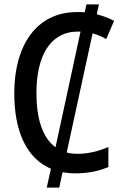

<svg xmlns="http://www.w3.org/2000/svg" viewBox="-20 -780 570 875"><path d="M193 75H250L265 5C283 8 302 10 322 10C380 10 427 1 474 -19V-110C429 -91 382 -79 334 -79C316 -79 300 -81 284 -85L402 -628C424 -622 445 -613 464 -602L500 -685C475 -698 448 -708 421 -715L431 -760H374L366 -724C355 -725 343 -725 331 -725C146 -725 45 -573 45 -355C45 -182 101 -58 212 -11ZM146 -356C146 -522 207 -636 335 -636C339 -636 343 -636 347 -636L233 -109C174 -152 146 -238 146 -356Z"/></svg>

Font: Noto Sans Mono Condensed Medium
Style: Regular
Weight: 500
Width: 3
Designer: Monotype Design Team
Foundry: Monotype Imaging Inc.
Version: Version 2.014